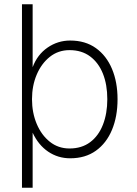

<svg xmlns="http://www.w3.org/2000/svg" viewBox="-20 -730 640 900"><path d="M83 150V-710H133V-415Q155 -474 203 -507Q251 -540 309 -540Q380 -540 429.5 -504.5Q479 -469 505 -407Q531 -345 531 -265Q531 -184 505 -121.5Q479 -59 429.5 -23.5Q380 12 309 12Q252 12 206 -19Q160 -50 133 -108V150ZM306 -34Q363 -34 402.5 -63.5Q442 -93 462.5 -145.5Q483 -198 483 -265Q483 -333 462.5 -384.5Q442 -436 402.5 -465.5Q363 -495 306 -495Q253 -495 213.5 -463.5Q174 -432 152 -380Q130 -328 130 -265Q130 -202 152 -149.5Q174 -97 213.5 -65.5Q253 -34 306 -34Z"/></svg>

Font: Geist Mono UltraLight
Style: Regular
Weight: 200
Monospace: yes
Designer: Basement.studio, Andrés Briganti, Mateo Zaragoza
Foundry: Basement.studio, Vercel, Andrés Briganti, Guido Ferreyra, Mateo Zaragoza
Version: Version 1.400; ttfautohint (v1.8.4.7-5d5b)